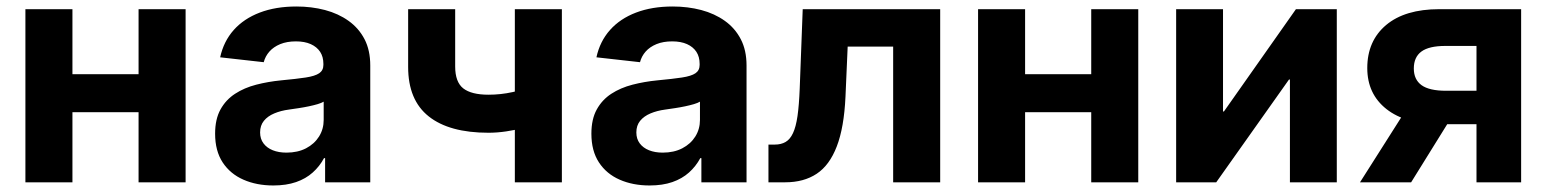

<svg xmlns="http://www.w3.org/2000/svg" viewBox="-20 -564 4785 594"><path d="M449.2 -334.5V-216.8H163.6V-334.5ZM204.1 -535.6V0H58.6V-535.6ZM554.2 -535.6V0H408.7V-535.6Z M825.7 9.8Q773.9 9.8 733.2 -8.1Q692.4 -25.9 668.9 -61.5Q645.5 -97.2 645.5 -150.4Q645.5 -195.3 662.1 -225.3Q678.7 -255.4 707.3 -273.9Q735.8 -292.5 772.7 -302Q809.6 -311.5 849.6 -315.4Q897 -319.8 925.8 -324.2Q954.6 -328.6 967.5 -337.4Q980.5 -346.2 980.5 -363.3V-366.2Q980.5 -388.2 970.5 -403.6Q960.4 -418.9 941.4 -427.5Q922.4 -436 895.5 -436Q867.7 -436 846.9 -427.5Q826.2 -418.9 813.5 -404.5Q800.8 -390.1 795.9 -371.6L661.1 -386.7Q671.9 -436 703.1 -471.2Q734.4 -506.3 783.7 -525.1Q833 -543.9 897 -543.9Q943.8 -543.9 985.4 -533Q1026.9 -522 1058.3 -499.5Q1089.8 -477.1 1107.7 -442.9Q1125.5 -408.7 1125.5 -361.3V0H985.8V-74.7H982.4Q968.8 -49.3 947.5 -30.3Q926.3 -11.2 896 -0.7Q865.7 9.8 825.7 9.8ZM866.2 -91.8Q900.9 -91.8 926.8 -105.2Q952.6 -118.7 967 -141.6Q981.4 -164.6 981.4 -192.9V-249.5Q975.1 -245.6 962.9 -241.9Q950.7 -238.3 935.5 -235.1Q920.4 -231.9 904.5 -229.5Q888.7 -227.1 874.5 -225.1Q848.6 -221.7 828.4 -213.1Q808.1 -204.6 796.4 -190.2Q784.7 -175.8 784.7 -154.3Q784.7 -134.3 795.2 -120.4Q805.7 -106.4 824 -99.1Q842.3 -91.8 866.2 -91.8Z M1491.2 -153.3Q1370.1 -153.3 1306.4 -203.9Q1242.7 -254.4 1242.7 -356.9V-535.6H1388.2V-358.4Q1388.2 -310.1 1413.3 -290.5Q1438.5 -271 1491.2 -271Q1529.3 -271 1565.9 -279.1Q1602.5 -287.1 1644.5 -301.3V-183.6Q1626.5 -176.3 1600.6 -168.9Q1574.7 -161.6 1546.1 -157.5Q1517.6 -153.3 1491.2 -153.3ZM1572.8 0V-535.6H1718.3V0Z M1989.7 9.8Q1938 9.8 1897.2 -8.1Q1856.4 -25.9 1833 -61.5Q1809.6 -97.2 1809.6 -150.4Q1809.6 -195.3 1826.2 -225.3Q1842.8 -255.4 1871.3 -273.9Q1899.9 -292.5 1936.8 -302Q1973.6 -311.5 2013.7 -315.4Q2061 -319.8 2089.8 -324.2Q2118.7 -328.6 2131.6 -337.4Q2144.5 -346.2 2144.5 -363.3V-366.2Q2144.5 -388.2 2134.5 -403.6Q2124.5 -418.9 2105.5 -427.5Q2086.4 -436 2059.6 -436Q2031.7 -436 2011 -427.5Q1990.2 -418.9 1977.5 -404.5Q1964.8 -390.1 1960 -371.6L1825.2 -386.7Q1835.9 -436 1867.2 -471.2Q1898.4 -506.3 1947.8 -525.1Q1997.1 -543.9 2061 -543.9Q2107.9 -543.9 2149.4 -533Q2190.9 -522 2222.4 -499.5Q2253.9 -477.1 2271.7 -442.9Q2289.6 -408.7 2289.6 -361.3V0H2149.9V-74.7H2146.5Q2132.8 -49.3 2111.6 -30.3Q2090.3 -11.2 2060.1 -0.7Q2029.8 9.8 1989.7 9.8ZM2030.3 -91.8Q2064.9 -91.8 2090.8 -105.2Q2116.7 -118.7 2131.1 -141.6Q2145.5 -164.6 2145.5 -192.9V-249.5Q2139.2 -245.6 2127 -241.9Q2114.7 -238.3 2099.6 -235.1Q2084.5 -231.9 2068.6 -229.5Q2052.7 -227.1 2038.6 -225.1Q2012.7 -221.7 1992.4 -213.1Q1972.2 -204.6 1960.4 -190.2Q1948.7 -175.8 1948.7 -154.3Q1948.7 -134.3 1959.2 -120.4Q1969.7 -106.4 1988 -99.1Q2006.3 -91.8 2030.3 -91.8Z M2357.4 0V-116.7H2377Q2396.5 -116.7 2410.4 -124.8Q2424.3 -132.8 2433.3 -152.1Q2442.4 -171.4 2447.3 -205.1Q2452.1 -238.8 2454.1 -289.6L2463.4 -535.6H2888.7V0H2743.2V-419.9H2602.5L2595.7 -264.6Q2591.3 -169.4 2568.8 -111.1Q2546.4 -52.7 2506.6 -26.4Q2466.8 0 2409.2 0Z M3396.5 -334.5V-216.8H3110.8V-334.5ZM3151.4 -535.6V0H3005.9V-535.6ZM3501.5 -535.6V0H3356V-535.6Z M4115.7 0H3970.7V-317.9H3967.8L3742.7 0H3618.7V-535.6H3763.7V-219.2H3766.6L3989.3 -535.6H4115.7Z M4686 0H4547.9V-421.9H4451.7Q4400.9 -421.9 4377.4 -404.5Q4354 -387.2 4354 -352.1Q4354 -317.9 4377.9 -300.5Q4401.9 -283.2 4453.6 -283.2H4605.5V-179.7H4437Q4328.6 -179.7 4269.3 -226.6Q4210 -273.4 4210 -353.5Q4210 -437.5 4268.3 -486.6Q4326.7 -535.6 4432.6 -535.6H4686ZM4345.7 0H4187.5L4341.3 -242.2H4496.1Z"/></svg>

Font: Inter 20pt
Style: Bold
Weight: 700
Version: Version 4.001;git-66647c0bb